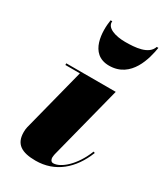

<svg xmlns="http://www.w3.org/2000/svg" viewBox="-188 -817 777 905"><g transform="rotate(30 200.5 -365.0)"><path d="M146.5 -740H137.5C127.5 -679 127.5 -551 237.5 -551C357.5 -551 387.5 -679 397.5 -740H388.5C372.5 -691 301.5 -686 247.5 -686C193.5 -686 141.5 -703 146.5 -740ZM385.5 -161 377.5 -164C342 -73.5 280 -21 239.5 -21C227.5 -21 222.5 -32.5 222.5 -43C222.5 -48 224 -55.5 225 -61.5L327 -460H58V-451H137L49 -107C47 -100 46 -88 46 -79C46 -14.5 84.5 10 161.5 10C267.5 10 344 -56 385.5 -161Z"/></g></svg>

Font: Bodoni* 24pt Fatface
Style: Italic
Weight: 900
Italic angle: -13°
Version: Version 2.3